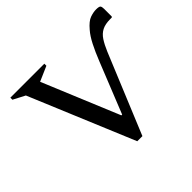

<svg xmlns="http://www.w3.org/2000/svg" viewBox="-158 -862 1059 1059"><g transform="rotate(-45 371.5 -332.5)"><path d="M520 -455Q541 -508 562 -549Q583 -590 605 -615Q636 -652 662 -661Q688 -670 709 -670Q732 -670 737.5 -664Q743 -658 743 -641V-581L739 -577H727Q688 -577 663.5 -564.5Q639 -552 622 -526Q605 -500 589 -462L396 5H356L100 -608L31 -644V-660H296V-644L209 -606L395 -158H401Z"/></g></svg>

Font: Spectral Medium
Style: Regular
Weight: 500
Designer: Jean-Baptiste Levee
Foundry: Production Type
Version: Version 2.001